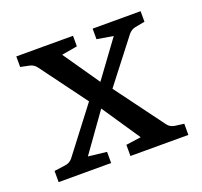

<svg xmlns="http://www.w3.org/2000/svg" viewBox="-82 -506 629 598"><g transform="rotate(-20 232.5 -206.5)"><path d="M191 0V-37L130 -44L220 -170L305 -44L255 -37V0H447V-37L417 -41C406 -43 399 -47 393 -55L274 -216L384 -358C390 -365 397 -370 407 -372L439 -378V-413H280V-378L334 -369L246 -249L163 -369L215 -378V-413H27V-378L56 -372C66 -370 73 -365 79 -357L192 -204L78 -55C71 -47 63 -43 53 -42L17 -37V0Z"/></g></svg>

Font: Yrsa
Style: Regular
Weight: 400
Designer: Anna Giedrys (Yrsa+Rasa design), David Brezina (Yrsa art-direction, Rasa art-direction, design)
Foundry: Rosetta Type Foundry
Version: Version 1.001;PS 1.1;hotconv 1.0.88;makeotf.lib2.5.647800